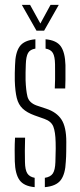

<svg xmlns="http://www.w3.org/2000/svg" viewBox="-20 -767 332 792"><path d="M165 5V-33.5Q188.5 -37 198 -51.5Q207.5 -66 208.5 -98.5Q209 -113.5 209.2 -127Q209.5 -140.5 209.8 -153.8Q210 -167 209.5 -180Q208.5 -223 200 -244.8Q191.5 -266.5 163.5 -276.5L122.5 -291Q91 -302.5 73.5 -319Q56 -335.5 49.2 -362.8Q42.5 -390 41 -434Q40.5 -451.5 41 -466Q41.5 -480.5 42 -497.5Q43 -550 61.2 -575.5Q79.5 -601 126 -605V-566.5Q104 -563 95.8 -548.5Q87.5 -534 86.5 -502Q86 -483 85.5 -468.8Q85 -454.5 85.5 -436.5Q87 -394.5 93.2 -369Q99.5 -343.5 130.5 -332L171 -318.5Q213.5 -304.5 233.5 -274Q253.5 -243.5 253.5 -181.5Q253.5 -163 253.2 -141.2Q253 -119.5 251.5 -100.5Q249.5 -49 230.5 -24Q211.5 1 165 5ZM206 -402Q207 -421 207.2 -438.8Q207.5 -456.5 207.2 -472.8Q207 -489 207 -502Q206.5 -534 198 -548.5Q189.5 -563 168 -566.5V-605Q213 -601 230.8 -575.8Q248.5 -550.5 250 -498.5V-437.5Q250 -420 249 -402ZM41 -101.5Q40.5 -122.5 40.5 -147.5Q40.5 -172.5 42 -199H83.5Q82.5 -169 82.5 -144.2Q82.5 -119.5 83 -98.5Q83.5 -66.5 92.5 -52Q101.5 -37.5 123 -33.5V5Q78.5 1 60.5 -24.2Q42.5 -49.5 41 -101.5ZM130.5 -640.5 70 -747H104L146.5 -670L188.5 -747H222.5L162 -640.5Z"/></svg>

Font: Big Shoulders Stencil Display Thin Light
Style: Regular
Weight: 300
Version: Version 2.001